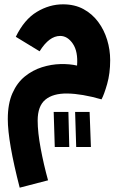

<svg xmlns="http://www.w3.org/2000/svg" viewBox="-20 -476 566 887"><path d="M71 391Q16 178 16 74Q16 3 37.5 -45.5Q59 -94 95 -123Q131 -152 174 -165.5Q217 -179 259.5 -180Q302 -181 336 -173Q341 -238 316.5 -274Q292 -310 258 -310Q207 -310 163 -239L53 -306Q92 -386 150 -421Q208 -456 271 -456Q325 -456 365.5 -434Q406 -412 433.5 -375Q461 -338 475 -292Q489 -246 489 -198Q489 -137 475 -88Q461 -39 449 -17Q358 -43 291.5 -44Q225 -45 189.5 -15.5Q154 14 154 81Q154 135 168 210Q182 285 202 357ZM332 203 327 41H394L400 203ZM233 203 228 41H296L300 203Z"/></svg>

Font: Noto Sans Arabic Cond ExtBd
Style: Regular
Weight: 800
Width: 3
Designer: Monotype Design Team, Nadine Chahine, Nizar Qandah and Khaled Hosny
Foundry: Monotype Imaging Inc.
Version: Version 2.012; ttfautohint (v1.8.4.7-5d5b)